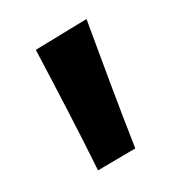

<svg xmlns="http://www.w3.org/2000/svg" viewBox="-96 -248 454 484"><g transform="rotate(-30 131.0 -5.5)"><path d="M55 166.5Q60.5 80 64.2 -5.2Q68 -90.5 71 -175L220.5 -178.5Q206 -93.5 191.5 -7.5Q177 78.5 164 165.5Z"/></g></svg>

Font: Commissioner
Style: Bold
Weight: 700
Designer: Kostas Bartsokas
Foundry: Kostas Bartsokas
Version: Version 1.000; ttfautohint (v1.8.3)